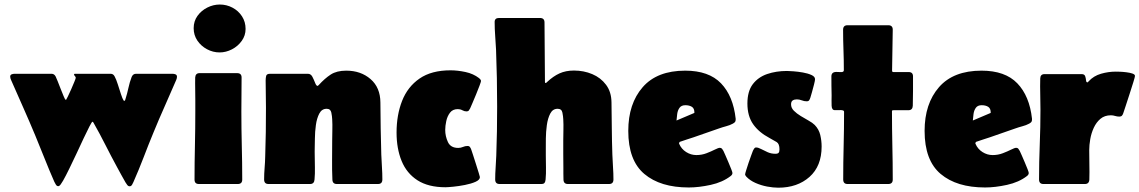

<svg xmlns="http://www.w3.org/2000/svg" viewBox="-20 -829 5133 865"><path d="M317.4 -496.6H478.5Q490.7 -496.6 496.6 -484.4Q503.4 -472.2 510.7 -449.2Q518.1 -426.3 524.9 -405Q531.7 -383.8 537.1 -376L539.6 -374.5Q542.5 -374.5 543.7 -377.9Q544.9 -381.3 545.4 -383.3Q553.2 -407.7 558.6 -433.1Q564 -458.5 573.2 -482.4Q579.1 -496.6 592.8 -496.6H757.8Q764.6 -496.6 771 -493.9Q777.3 -491.2 777.3 -482.9Q777.3 -476.6 773.9 -468.8Q748.5 -409.7 722.2 -350.6Q695.8 -291.5 671.4 -231.9Q648.4 -176.3 627 -120.1Q605.5 -64 581.1 -8.8Q579.1 -3.9 575 3.2Q570.8 10.3 564 10.3Q557.6 10.3 553 3.9Q548.3 -2.4 545.4 -7.3Q535.2 -24.4 526.1 -41.7Q517.1 -59.1 507.3 -76.2Q480.5 -125.5 454.8 -176.3Q429.2 -227.1 401.4 -275.9Q399.9 -279.3 396.5 -280.8Q393.6 -279.8 382.8 -259Q372.1 -238.3 356.9 -206.1Q341.8 -173.8 325 -137.7Q308.1 -101.6 292.2 -69.1Q276.4 -36.6 264.2 -15.1Q252 6.3 246.1 8.8L242.7 9.8Q235.8 9.8 231.4 2.2Q227.1 -5.4 224.6 -10.3Q202.1 -61.5 181.4 -113.8Q160.6 -166 139.2 -217.8Q112.8 -281.2 85 -343.8Q57.1 -406.2 29.8 -468.8Q28.3 -472.7 27.1 -476.1Q25.9 -479.5 25.9 -483.4Q25.9 -491.7 32.5 -494.1Q39.1 -496.6 45.4 -496.6H212.4Q224.1 -496.6 230.5 -484.9Q233.4 -479.5 239.7 -463.4Q246.1 -447.3 253.4 -428.5Q260.7 -409.7 266.8 -395.3Q272.9 -380.9 275.4 -379.4H277.8Q278.8 -379.9 285.6 -394Q292.5 -408.2 300.8 -427Q309.1 -445.8 315.2 -460.9Q321.3 -476.1 321.3 -478.5Q321.3 -482.4 317.4 -486.3Q313.5 -490.2 313.5 -493.7Q313.5 -496.6 317.4 -496.6Z M969.2 -592.8Q939.5 -592.8 912.6 -607.2Q885.7 -621.6 869.1 -646.2Q852.5 -670.9 852.5 -702.1Q852.5 -733.4 869.6 -757.3Q886.7 -781.2 913.8 -794.9Q940.9 -808.6 970.2 -808.6Q1001 -808.6 1027.6 -794.4Q1054.2 -780.3 1070.3 -755.4Q1086.4 -730.5 1086.4 -698.7Q1086.4 -668.9 1069.1 -644.8Q1051.8 -620.6 1024.9 -606.7Q998 -592.8 969.2 -592.8ZM859.9 -326.7Q859.9 -352.5 859.9 -377.9Q859.9 -403.3 859.4 -428.7Q859.4 -441.4 859.1 -454.6Q858.9 -467.8 859.4 -480Q860.8 -499.5 878.9 -499.5H1048.3Q1068.4 -499.5 1068.4 -480Q1068.4 -441.4 1067.9 -403.3Q1067.4 -365.2 1067.4 -326.7Q1067.4 -250 1069.3 -173.3Q1071.3 -96.7 1071.3 -20Q1071.3 0 1051.3 0H876Q856.4 0 856.4 -20Q856.4 -96.7 858.2 -173.3Q859.9 -250 859.9 -326.7Z M1367.2 -496.6Q1380.4 -496.6 1387.5 -482.9Q1394.5 -469.2 1399.7 -455.6Q1404.8 -441.9 1411.1 -441.9Q1412.1 -441.9 1415.5 -445.3Q1442.9 -475.6 1470 -493.2Q1497.1 -510.7 1540 -510.7Q1605.5 -510.7 1649.4 -472.7Q1693.4 -434.6 1693.8 -367.2Q1694.3 -308.6 1695.1 -250Q1695.8 -191.4 1697.8 -132.8Q1698.7 -105 1700.7 -76.7Q1702.6 -48.3 1702.6 -20.5Q1702.6 0 1683.1 0H1497.6Q1478 0 1477.5 -20Q1475.6 -63.5 1476.1 -107.7Q1476.6 -151.9 1476.6 -195.8Q1476.6 -220.2 1477.3 -244.1Q1478 -268.1 1476.6 -292Q1476.1 -304.7 1472.7 -321.8Q1469.2 -338.9 1451.7 -338.9Q1429.7 -338.9 1418.5 -317.4Q1407.2 -295.9 1403.1 -265.4Q1398.9 -234.9 1398.7 -205.8Q1398.4 -176.8 1397.9 -162.1Q1397.5 -153.8 1397.7 -145.5Q1397.9 -137.2 1397.9 -128.9Q1397.9 -102.1 1398.7 -74.5Q1399.4 -46.9 1397 -20Q1395.5 0 1377 0H1189.5Q1169.9 0 1169.9 -20.5Q1169.9 -46.4 1172.1 -72.3Q1174.3 -98.1 1174.8 -124Q1176.8 -179.2 1177.5 -234.1Q1178.2 -289.1 1178.2 -343.8Q1178.2 -374.5 1177.5 -405Q1176.8 -435.5 1176.8 -466.3Q1176.8 -478 1179.2 -487.3Q1181.6 -496.6 1196.8 -496.6Z M2086.4 -171.4Q2093.8 -171.4 2097.4 -166.3Q2101.1 -161.1 2103 -155.3Q2104.5 -151.4 2110.6 -132.6Q2116.7 -113.8 2124 -90.8Q2131.3 -67.9 2136.7 -50.3Q2142.1 -32.7 2142.1 -31.2Q2142.1 -18.6 2122.1 -9.8Q2102.1 -1 2074.2 4.4Q2046.4 9.8 2021.5 12.2Q1996.6 14.6 1986.8 14.6Q1909.7 14.6 1860.8 -16.8Q1812 -48.3 1789.3 -104Q1766.6 -159.7 1766.6 -231.9Q1766.6 -311 1791.5 -374.5Q1816.4 -438 1870.1 -475.1Q1923.8 -512.2 2009.8 -512.2Q2041.5 -512.2 2076.9 -504.6Q2112.3 -497.1 2138.2 -477.1Q2141.1 -475.1 2144 -471.4Q2147 -467.8 2147 -463.9Q2147 -460.9 2140.6 -443.6Q2134.3 -426.3 2125.2 -404.5Q2116.2 -382.8 2108.4 -364.5Q2100.6 -346.2 2098.1 -340.8Q2095.7 -335.9 2092.3 -331.5Q2088.9 -327.1 2082 -327.1Q2072.3 -327.1 2063 -332.3Q2053.7 -337.4 2042.5 -337.4Q2019.5 -337.4 2007.3 -321.3Q1995.1 -305.2 1990.5 -283.4Q1985.8 -261.7 1985.8 -243.7Q1985.8 -215.3 1998 -189Q2010.3 -162.6 2044.4 -162.6Q2055.7 -162.6 2065.7 -167Q2075.7 -171.4 2086.4 -171.4Z M2230.5 0Q2210.9 0 2210.9 -20.5Q2210.9 -46.9 2212.9 -73.7Q2214.8 -100.6 2215.8 -127Q2217.8 -182.6 2218.8 -238Q2219.7 -293.5 2219.7 -349.1Q2219.7 -413.1 2218.5 -477.3Q2217.3 -541.5 2214.8 -605Q2213.4 -636.2 2210.9 -667.5Q2208.5 -698.7 2208.5 -730Q2208.5 -748 2228 -748H2412.6Q2433.1 -748 2433.1 -728Q2433.1 -662.1 2434.1 -595.9Q2435.1 -529.8 2435.1 -463.9Q2435.1 -461.9 2435.1 -459.7Q2435.1 -457.5 2436 -455.6L2439.9 -455.1L2445.3 -460Q2472.2 -485.4 2500.5 -498.3Q2528.8 -511.2 2565.9 -511.2Q2609.9 -511.2 2648.2 -495.1Q2686.5 -479 2710.4 -447Q2734.4 -415 2734.9 -367.7Q2735.8 -309.1 2736.3 -250.2Q2736.8 -191.4 2738.8 -132.8Q2739.7 -105 2741.7 -76.7Q2743.7 -48.3 2743.7 -20.5Q2743.7 0 2724.1 0H2538.6Q2519 0 2518.6 -20Q2518.1 -33.7 2518.1 -47.1Q2518.1 -60.5 2518.1 -74.2Q2517.6 -104.5 2517.6 -135Q2517.6 -165.5 2517.6 -195.8Q2517.6 -220.2 2518.3 -244.1Q2519 -268.1 2517.6 -292Q2517.1 -304.7 2513.7 -321.8Q2510.3 -338.9 2492.2 -338.9Q2470.2 -338.9 2459 -317.4Q2447.8 -295.9 2443.6 -265.1Q2439.5 -234.4 2439.2 -205.6Q2439 -176.8 2439 -162.1V-128.4Q2439 -101.6 2439.7 -74.2Q2440.4 -46.9 2438 -20Q2437 -9.8 2433.1 -4.9Q2429.2 0 2418 0Z M3083 15.6Q2955.1 15.6 2882.8 -45.4Q2810.5 -106.4 2810.5 -239.3Q2810.5 -361.8 2875.5 -436.3Q2940.4 -510.7 3066.9 -510.7Q3173.3 -510.7 3228.3 -453.6Q3283.2 -396.5 3294.4 -293.9V-291Q3294.4 -283.2 3291.5 -279.5Q3288.6 -275.9 3281.7 -272Q3268.1 -264.6 3251.5 -260.3Q3234.9 -255.9 3219.7 -250.5L3104.5 -210.4Q3089.4 -205.1 3073.7 -200.4Q3058.1 -195.8 3042.5 -189.9L3039.1 -184.6Q3039.6 -183.6 3039.6 -182.6Q3039.6 -181.6 3040 -180.7Q3049.8 -157.7 3071.3 -144Q3092.8 -130.4 3117.2 -130.4Q3141.6 -130.4 3163.1 -138.7Q3184.6 -147 3200.4 -155Q3216.3 -163.1 3223.1 -163.1Q3229.5 -163.1 3233.2 -158.4Q3236.8 -153.8 3239.3 -148.9Q3241.7 -144 3248 -129.6Q3254.4 -115.2 3261.7 -97.9Q3269 -80.6 3274.4 -66.9Q3279.8 -53.2 3279.8 -49.8Q3279.8 -42 3272 -36.1Q3235.4 -7.8 3181.9 3.9Q3128.4 15.6 3083 15.6ZM3027.8 -286.1Q3047.9 -294.4 3068.1 -303.2Q3088.4 -312 3108.4 -320.3Q3108.9 -340.3 3097.2 -347.7Q3085.4 -355 3067.9 -355Q3049.8 -355 3041.5 -343.5Q3033.2 -332 3031 -315.9Q3028.8 -299.8 3027.8 -286.1Z M3486.3 16.6Q3463.9 16.6 3436.3 11.5Q3408.7 6.3 3383.5 -4.9Q3358.4 -16.1 3342.3 -33.2Q3340.8 -34.7 3338.9 -37.8Q3336.9 -41 3336.9 -43Q3336.9 -46.9 3341.6 -61.8Q3346.2 -76.7 3352.3 -95Q3358.4 -113.3 3364.3 -128.9Q3370.1 -144.5 3372.1 -149.9Q3374 -154.3 3377.4 -159.4Q3380.9 -164.6 3386.2 -164.6Q3396 -164.6 3409.2 -157.5Q3422.4 -150.4 3438.5 -143.3Q3454.6 -136.2 3473.1 -136.2Q3484.4 -136.2 3488 -140.9Q3491.7 -145.5 3491.7 -156.2Q3491.7 -181.2 3479 -189Q3466.3 -196.8 3447.3 -207Q3398.4 -232.9 3372.8 -269.8Q3347.2 -306.6 3347.2 -362.8Q3347.2 -417.5 3371.3 -449.5Q3395.5 -481.4 3436 -495.4Q3476.6 -509.3 3525.4 -509.3Q3534.2 -509.3 3554.4 -507.8Q3574.7 -506.3 3597.2 -502.4Q3619.6 -498.5 3635.7 -491.2Q3651.9 -483.9 3651.9 -472.2Q3651.9 -466.3 3647.5 -449Q3643.1 -431.6 3638.2 -414.1Q3633.3 -396.5 3630.9 -389.2Q3628.9 -382.8 3625.7 -377.7Q3622.6 -372.6 3614.3 -372.6Q3603 -372.6 3592 -377Q3581.1 -381.3 3569.8 -381.3Q3558.6 -381.3 3551.3 -376.5Q3543.9 -371.6 3543.9 -358.9Q3543.9 -342.8 3556.6 -330.1Q3569.3 -317.4 3587.4 -306.4Q3605.5 -295.4 3623 -285.6Q3640.6 -275.9 3650.4 -266.1Q3669.4 -246.6 3675.5 -220.7Q3681.6 -194.8 3681.6 -168.9Q3681.6 -80.6 3627 -32Q3572.3 16.6 3486.3 16.6Z M3778.3 -694.8Q3778.3 -715.3 3798.3 -715.3H3981.9Q4002 -715.3 4002 -695.3L3999 -510.7Q3999 -504.4 4004.9 -504.4H4073.7Q4093.3 -504.4 4093.3 -484.9Q4093.3 -452.1 4093.3 -418.9Q4093.3 -385.7 4092.3 -352.5Q4091.3 -332.5 4072.8 -332.5H4006.3Q4004.4 -332.5 4001.5 -332Q3998.5 -331.5 3998.5 -328.6Q3998.5 -251.5 4000.2 -174.3Q4002 -97.2 4002 -20Q4002 0 3981.9 0H3798.3Q3778.8 0 3778.8 -20.5Q3778.8 -96.7 3780.8 -172.6Q3782.7 -248.5 3782.7 -324.7Q3782.7 -330.1 3777.8 -331.5Q3772.9 -333 3768.6 -333Q3754.9 -333 3741.2 -332.8Q3727.5 -332.5 3726.6 -352.5Q3726.1 -364.3 3726.3 -376.2Q3726.6 -388.2 3726.6 -399.4Q3726.1 -420.9 3725.8 -442.4Q3725.6 -463.9 3725.6 -484.9Q3725.6 -504.9 3748 -504.9Q3753.9 -504.9 3767.8 -504.2Q3781.7 -503.4 3781.7 -512.7Q3781.7 -558.1 3780 -603.8Q3778.3 -649.4 3778.3 -694.8Z M4418 15.6Q4290 15.6 4217.8 -45.4Q4145.5 -106.4 4145.5 -239.3Q4145.5 -361.8 4210.4 -436.3Q4275.4 -510.7 4401.9 -510.7Q4508.3 -510.7 4563.2 -453.6Q4618.2 -396.5 4629.4 -293.9V-291Q4629.4 -283.2 4626.5 -279.5Q4623.5 -275.9 4616.7 -272Q4603 -264.6 4586.4 -260.3Q4569.8 -255.9 4554.7 -250.5L4439.5 -210.4Q4424.3 -205.1 4408.7 -200.4Q4393.1 -195.8 4377.4 -189.9L4374 -184.6Q4374.5 -183.6 4374.5 -182.6Q4374.5 -181.6 4375 -180.7Q4384.8 -157.7 4406.2 -144Q4427.7 -130.4 4452.1 -130.4Q4476.6 -130.4 4498 -138.7Q4519.5 -147 4535.4 -155Q4551.3 -163.1 4558.1 -163.1Q4564.5 -163.1 4568.1 -158.4Q4571.8 -153.8 4574.2 -148.9Q4576.7 -144 4583 -129.6Q4589.4 -115.2 4596.7 -97.9Q4604 -80.6 4609.4 -66.9Q4614.7 -53.2 4614.7 -49.8Q4614.7 -42 4606.9 -36.1Q4570.3 -7.8 4516.8 3.9Q4463.4 15.6 4418 15.6ZM4362.8 -286.1Q4382.8 -294.4 4403.1 -303.2Q4423.3 -312 4443.4 -320.3Q4443.8 -340.3 4432.1 -347.7Q4420.4 -355 4402.8 -355Q4384.8 -355 4376.5 -343.5Q4368.2 -332 4366 -315.9Q4363.8 -299.8 4362.8 -286.1Z M4853 -495.1Q4865.7 -495.1 4868.9 -485.8Q4872.1 -476.6 4872.8 -467.3Q4873.5 -458 4878.9 -458Q4880.9 -458 4882.1 -459.7Q4883.3 -461.4 4884.3 -462.4Q4907.2 -487.3 4940.4 -496.8Q4973.6 -506.3 5006.3 -506.3Q5011.7 -506.3 5025.4 -505.9Q5039.1 -505.4 5054.9 -503.4Q5070.8 -501.5 5082 -497.6Q5093.3 -493.7 5093.3 -486.8Q5093.3 -482.9 5086.2 -459.7Q5079.1 -436.5 5069.3 -406.5Q5059.6 -376.5 5051.3 -351.3Q5043 -326.2 5040.5 -318.8Q5038.6 -312.5 5034.7 -308.1Q5030.8 -303.7 5022.9 -303.7Q5013.2 -303.7 5003.9 -306.6Q4994.6 -309.6 4984.9 -309.6Q4956.5 -309.6 4937.7 -293.7Q4918.9 -277.8 4907.7 -253.4Q4896.5 -229 4891.8 -202.1Q4887.2 -175.3 4887.2 -152.8Q4887.2 -120.1 4887.9 -86.7Q4888.7 -53.2 4887.7 -20Q4886.7 0 4867.7 0H4680.7Q4661.1 0 4661.1 -20.5Q4661.1 -99.1 4664.3 -177.7Q4667.5 -256.3 4667.5 -334.5Q4667.5 -369.6 4666.5 -405Q4665.5 -440.4 4666.5 -475.6Q4667 -495.1 4686 -495.1Z"/></svg>

Font: Belanosima
Style: Bold
Weight: 700
Designer: The DocRepair Project, Santiago Orozco
Foundry: Google
Version: Version 2.000